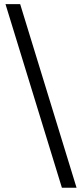

<svg xmlns="http://www.w3.org/2000/svg" viewBox="-20 -735 390 921"><path d="M6.3 -715.3H76.7L347.2 165.5H276.9Z"/></svg>

Font: Pyidaungsu Numbers
Style: Regular
Weight: 400
Designer: Sun Tun
Foundry: MCF
Version: Version 1.083; ttfautohint (v1.8.2)